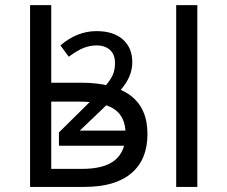

<svg xmlns="http://www.w3.org/2000/svg" viewBox="-20 -734 893 754"><path d="M98.1 0V-713.9H181.2V-409.2H297.9Q425.3 -409.2 492.2 -359.1Q559.1 -309.1 559.1 -208Q559.1 -107.4 495.8 -53.7Q432.6 0 311 0ZM181.2 -70.8H301.8Q390.1 -70.8 431.6 -105.2Q473.1 -139.6 473.1 -208Q473.1 -274.9 429.4 -304.9Q385.7 -335 288.1 -335H181.2ZM754.9 0H671.9V-713.9H754.9ZM514.6 -161.6H211.4V-213.9L329.1 -330.1Q374 -373 394.5 -397.2Q415 -421.4 423.3 -440.7Q431.6 -460 431.6 -486.8Q431.6 -520.5 411.6 -538.1Q391.6 -555.7 359.9 -555.7Q334.5 -555.7 309.8 -546.4Q285.2 -537.1 250 -511.2L217.3 -555.7Q282.7 -611.8 358.9 -611.8Q425.3 -611.8 462.4 -579.1Q499.5 -546.4 499.5 -489.7Q499.5 -449.7 476.8 -411.9Q454.1 -374 380.4 -304.2L293.5 -221.2H514.6Z"/></svg>

Font: Open Sans ACDW
Style: acdw
Weight: 400
Foundry: Ascender Corporation
Version: Version 1.10